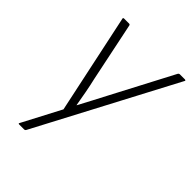

<svg xmlns="http://www.w3.org/2000/svg" viewBox="-196 -578 859 859"><g transform="rotate(45 234.0 -148.5)"><path d="M81 185Q73 185 78 178L173 -3L73 -474Q70 -482 78 -482H109Q115 -482 116 -476L174 -197Q182 -163 188.5 -128Q195 -93 201 -58H202Q220 -92 238 -126Q256 -160 273 -193L422 -477Q425 -482 430 -482H462Q465 -482 467 -480Q469 -478 466 -475L121 179Q118 185 112 185Z"/></g></svg>

Font: Sofia Sans Semi Condensed ExtraLight
Style: Italic
Weight: 250
Italic angle: -9°
Version: Version 4.100